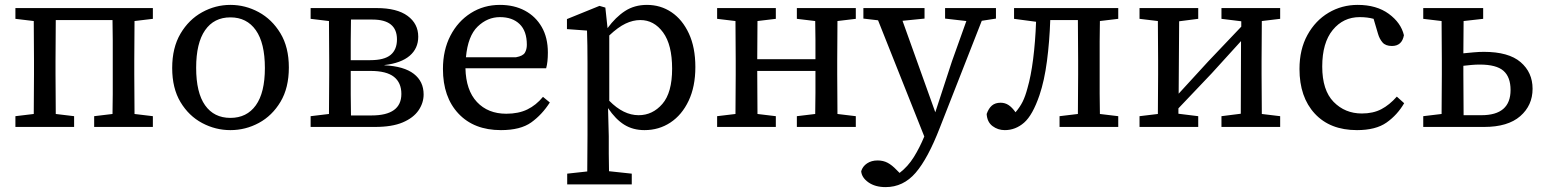

<svg xmlns="http://www.w3.org/2000/svg" viewBox="-20 -519 6318 785"><path d="M43 0V-44L118 -53Q118 -91 118.5 -135Q119 -179 119 -215V-271Q119 -307 118.5 -351Q118 -395 118 -433L43 -442V-486H605V-442L530 -433Q530 -394 529.5 -350.5Q529 -307 529 -271V-215Q529 -179 529.5 -135.5Q530 -92 530 -53L605 -44V0H365V-44L440 -53Q441 -91 441 -134.5Q441 -178 441 -215V-271Q441 -309 441 -353.5Q441 -398 440 -437H208Q208 -398 207.5 -353.5Q207 -309 207 -271V-215Q207 -179 207.5 -135.5Q208 -92 208 -53L283 -44V0Z M922 13Q861 13 806.5 -16Q752 -45 718 -101.5Q684 -158 684 -241Q684 -324 718 -381.5Q752 -439 806.5 -469Q861 -499 922 -499Q983 -499 1037.5 -469.5Q1092 -440 1126.5 -383Q1161 -326 1161 -243Q1161 -160 1127 -103Q1093 -46 1038.5 -16.5Q984 13 922 13ZM922 -37Q989 -37 1026 -88.5Q1063 -140 1063 -241Q1063 -343 1026 -395.5Q989 -448 922 -448Q855 -448 818.5 -395.5Q782 -343 782 -242Q782 -140 818.5 -88.5Q855 -37 922 -37Z M1414 -215Q1414 -178 1414 -132.5Q1414 -87 1415 -47H1499Q1621 -47 1621 -135Q1621 -181 1590.5 -205Q1560 -229 1495 -229H1414ZM1250 0V-44L1325 -53Q1325 -91 1325.5 -135Q1326 -179 1326 -215V-271Q1326 -307 1325.5 -351Q1325 -395 1325 -433L1250 -442V-486H1520Q1603 -486 1646.5 -454Q1690 -422 1690 -369Q1690 -321 1655 -291Q1620 -261 1552 -253V-252Q1632 -248 1672 -217Q1712 -186 1712 -133Q1712 -98 1691 -67.5Q1670 -37 1626.5 -18.5Q1583 0 1513 0ZM1503 -439H1415Q1414 -399 1414 -353.5Q1414 -308 1414 -273H1494Q1551 -273 1577 -294.5Q1603 -316 1603 -358Q1603 -439 1503 -439Z M2024 -449Q1973 -449 1933 -410.5Q1893 -372 1885 -285H2090Q2118 -290 2126 -303.5Q2134 -317 2134 -336Q2134 -392 2104.5 -420.5Q2075 -449 2024 -449ZM2028 13Q1918 13 1854.5 -54.5Q1791 -122 1791 -237Q1791 -314 1821.5 -373Q1852 -432 1905 -465.5Q1958 -499 2024 -499Q2082 -499 2126 -475.5Q2170 -452 2195 -408.5Q2220 -365 2220 -304Q2220 -265 2213 -240H1883Q1885 -150 1930 -102Q1975 -54 2050 -54Q2100 -54 2136 -71.5Q2172 -89 2200 -123L2228 -100Q2196 -50 2152 -18.5Q2108 13 2028 13Z M2598 -437Q2568 -437 2537.5 -422.5Q2507 -408 2471 -374V-107Q2529 -48 2591 -48Q2648 -48 2688 -94Q2728 -140 2728 -238Q2728 -336 2691 -386.5Q2654 -437 2598 -437ZM2615 13Q2568 13 2532.5 -9Q2497 -31 2466 -77L2469 38Q2469 73 2469 109Q2469 145 2470 181L2563 191V235H2299V191L2381 182Q2381 144 2381.5 107.5Q2382 71 2382 34V-264Q2382 -303 2381.5 -333Q2381 -363 2380 -394L2298 -400V-441L2431 -495L2455 -488L2464 -404Q2497 -449 2535.5 -474Q2574 -499 2625 -499Q2681 -499 2725.5 -469Q2770 -439 2796.5 -382Q2823 -325 2823 -245Q2823 -165 2795.5 -107Q2768 -49 2721 -18Q2674 13 2615 13Z M3238 -442V-486H3479V-442L3404 -433Q3404 -394 3403.5 -350.5Q3403 -307 3403 -271V-215Q3403 -179 3403.5 -135.5Q3404 -92 3404 -53L3479 -44V0H3238V-44L3313 -53Q3314 -93 3314 -139.5Q3314 -186 3314 -229H3076Q3076 -183 3076.5 -137Q3077 -91 3077 -53L3152 -44V0H2912V-44L2987 -53Q2987 -91 2987.5 -135Q2988 -179 2988 -215V-271Q2988 -307 2987.5 -351Q2987 -395 2987 -433L2912 -442V-486H3152V-442L3077 -433Q3077 -396 3076.5 -354.5Q3076 -313 3076 -277H3314Q3314 -315 3314 -356Q3314 -397 3313 -433Z M3844 -443V-486H4052V-443L3994 -434L3823 2Q3774 129 3723.5 187.5Q3673 246 3601 246Q3558 246 3530.5 226.5Q3503 207 3501 181Q3507 161 3525 149Q3543 137 3568 137Q3591 137 3609 146.5Q3627 156 3646 176L3658 188Q3692 162 3716 123.5Q3740 85 3759 39L3570 -436L3510 -443V-486H3760V-443L3670 -434L3804 -60L3872 -268L3931 -433Z M4088 13Q4060 13 4038 -3.5Q4016 -20 4014 -53Q4022 -76 4035.5 -87.5Q4049 -99 4071 -99Q4089 -99 4103.5 -89.5Q4118 -80 4132 -60Q4150 -81 4161 -103Q4172 -125 4181 -159Q4195 -207 4204 -277.5Q4213 -348 4216 -430L4126 -442V-486H4552V-442L4477 -433Q4476 -394 4476 -350.5Q4476 -307 4476 -271V-215Q4476 -179 4476 -135.5Q4476 -92 4477 -53L4552 -44V0H4312V-44L4387 -53Q4387 -91 4387.5 -135Q4388 -179 4388 -215V-271Q4388 -309 4387.5 -353.5Q4387 -398 4387 -437H4274Q4271 -349 4260.5 -269Q4250 -189 4230 -130Q4202 -48 4167 -17.5Q4132 13 4088 13Z M4974 -442V-486H5214V-442L5139 -433Q5139 -394 5138.5 -350.5Q5138 -307 5138 -271V-215Q5138 -179 5138.5 -135.5Q5139 -92 5139 -53L5214 -44V0H4974V-44L5053 -54L5054 -351L4934 -219L4798 -76V-54L4879 -44V0H4639V-44L4714 -53Q4714 -91 4714.5 -135Q4715 -179 4715 -215V-271Q4715 -307 4714.5 -351Q4714 -395 4714 -433L4639 -442V-486H4879V-442L4801 -432L4799 -136L4920 -268L5055 -410V-432Z M5528 13Q5418 13 5355.5 -54.5Q5293 -122 5293 -237Q5293 -317 5325.5 -376Q5358 -435 5412 -467Q5466 -499 5531 -499Q5608 -499 5658 -462.5Q5708 -426 5720 -375Q5712 -331 5671 -331Q5645 -331 5632.5 -345.5Q5620 -360 5614 -381L5596 -442Q5571 -449 5539 -449Q5472 -449 5429 -396.5Q5386 -344 5386 -247Q5386 -150 5432.5 -102.5Q5479 -55 5548 -55Q5594 -55 5627.5 -72.5Q5661 -90 5691 -124L5721 -97Q5693 -49 5649 -18Q5605 13 5528 13Z M5963 -215Q5963 -178 5963.5 -132.5Q5964 -87 5964 -48H6037Q6156 -48 6156 -151Q6156 -204 6127 -229.5Q6098 -255 6030 -255Q6014 -255 5996.5 -253.5Q5979 -252 5963 -250ZM5799 -442V-486H6044V-442L5964 -433Q5964 -402 5963.5 -367.5Q5963 -333 5963 -301Q5983 -303 6005 -305Q6027 -307 6047 -307Q6148 -307 6197 -265Q6246 -223 6246 -156Q6246 -88 6195.5 -44Q6145 0 6048 0H5799V-44L5874 -53Q5874 -91 5874.5 -135Q5875 -179 5875 -215V-271Q5875 -307 5874.5 -351Q5874 -395 5874 -433Z"/></svg>

Font: Source Serif 4 SmText
Style: Regular
Weight: 400
Designer: Frank Grießhammer
Foundry: Adobe
Version: Version 4.005;hotconv 1.1.0;makeotfexe 2.6.0